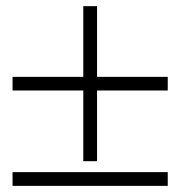

<svg xmlns="http://www.w3.org/2000/svg" viewBox="-20 -607 589 627"><path d="M296.9 -356H527.8V-311.5H296.9V-80.6H252V-311.5H21V-356H252V-586.9H296.9ZM21 0V-44.9H527.8V0Z"/></svg>

Font: XB Kayhan
Style: Regular
Weight: 400
Designer: Behnam
Foundry: Irmug
Version: Version 7.300 2009